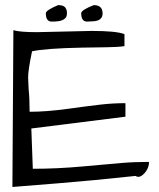

<svg xmlns="http://www.w3.org/2000/svg" viewBox="-20 -743 632 763"><path d="M344.7 -620.1Q442.4 -620.1 474.6 -607.4V-559.6Q448.2 -555.7 402.3 -555.2Q356.4 -554.7 304.7 -553.7Q160.2 -550.8 107.4 -539.1Q90.8 -460.9 91.8 -432.6Q92.8 -404.3 93.8 -388.7Q97.7 -350.6 97.7 -298.8Q164.1 -298.8 249.5 -310.5Q335 -322.3 381.8 -327.6Q428.7 -333 478.5 -333V-279.3L104.5 -232.4L110.4 -72.3Q207 -72.3 308.1 -81.5Q409.2 -90.8 461.4 -95.2Q513.7 -99.6 572.3 -99.6Q572.3 -80.1 560.5 -62.5Q537.1 -31.2 518.6 -43.9Q346.7 -25.4 211.4 -14.6Q76.2 -3.9 29.3 0L33.2 -623Q58.6 -615.2 127 -615.2ZM185.5 -657.2Q162.1 -657.2 162.1 -690.4Q162.1 -702.1 210.9 -722.7Q231.4 -722.7 238.8 -713.9Q246.1 -705.1 246.1 -691.4Q246.1 -677.7 240.2 -671.4Q234.4 -665 225.6 -662.1Q213.9 -657.2 185.5 -657.2ZM326.2 -657.2Q302.7 -657.2 302.7 -690.4Q302.7 -703.1 352.5 -722.7Q387.7 -722.7 387.7 -689.5Q387.7 -659.2 346.7 -658.2Q335.9 -657.2 326.2 -657.2Z"/></svg>

Font: Architects Daughter
Style: Regular
Weight: 400
Designer: Kimberly Geswein
Foundry: Kimberly Geswein
Version: Version 1.002 2010